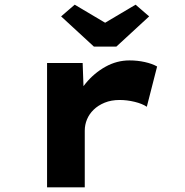

<svg xmlns="http://www.w3.org/2000/svg" viewBox="-20 -800 789 820"><path d="M181 0V-531H333L340 -337L294 -343Q309 -399 345.5 -443.5Q382 -488 430.5 -515Q479 -542 533 -542Q567 -542 598.5 -535Q630 -528 651 -516L607 -344Q588 -357 555.5 -365Q523 -373 491 -373Q455 -373 427 -361.5Q399 -350 380 -331.5Q361 -313 351.5 -290Q342 -267 342 -242V0ZM381 -601 241 -730 299 -780 444 -694H414L559 -780L617 -730L477 -601Z"/></svg>

Font: Lexend Tera
Style: Bold
Weight: 700
Designer: Bonnie Shaver-Troup, Thomas Jockin
Foundry: Lexend
Version: Version 1.007